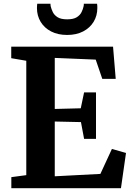

<svg xmlns="http://www.w3.org/2000/svg" viewBox="-20 -988 692 1008"><path d="M118 -68.5V-669L39 -682.5V-743H573.5L587.5 -574H517L482.5 -675L267.5 -684V-416L404 -419.5L421.5 -503H484V-259H421.5L405 -347L267.5 -350V-62.5L507 -75L567.5 -206L641.5 -185L615 0H39.5V-58ZM332.5 -804.5Q284 -804.5 248.5 -822.8Q213 -841 193.5 -873.2Q174 -905.5 174 -945.5Q174 -952 174.5 -957.8Q175 -963.5 175.5 -968.5H245Q245 -966 245.2 -962.5Q245.5 -959 246 -955.5Q249.5 -941 257 -925Q264.5 -909 282 -897.8Q299.5 -886.5 332.5 -886.5Q365.5 -886.5 383 -897.5Q400.5 -908.5 408.2 -924.5Q416 -940.5 419 -955.5Q420 -959 420 -962.5Q420 -966 420 -968.5H489.5Q490.5 -963.5 490.8 -957.8Q491 -952 491 -946Q491 -905.5 471.5 -873.5Q452 -841.5 416.5 -823Q381 -804.5 332.5 -804.5Z"/></svg>

Font: Merriweather 24pt
Style: Bold
Weight: 700
Designer: Eben Sorkin
Foundry: Eben Sorkin
Version: Version 2.100